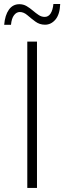

<svg xmlns="http://www.w3.org/2000/svg" viewBox="-57 -917 313 937"><path d="M76.2 0V-713.9H123.5V0ZM-36.6 -795.9Q-32.7 -842.8 -13.7 -869.6Q5.4 -896.5 37.6 -896.5Q57.1 -896.5 73.2 -887Q89.4 -877.4 103.5 -865.2Q117.7 -853 131.6 -843.8Q145.5 -834.5 161.1 -834.5Q179.2 -834.5 189.9 -851.1Q200.7 -867.7 203.6 -897.5H236.8Q234.9 -846.7 213.6 -821.5Q192.4 -796.4 162.6 -796.4Q136.2 -796.4 115.5 -811.8Q94.7 -827.1 76.7 -842.8Q58.6 -858.4 39.6 -858.4Q23.4 -858.4 11.5 -842.8Q-0.5 -827.1 -3.4 -795.9Z"/></svg>

Font: Open Sans Condensed Light
Style: Regular
Weight: 300
Width: 3
Designer: Monotype Design Team
Foundry: Monotype Imaging Inc.
Version: Version 3.003; ttfautohint (v1.8.4)